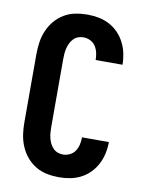

<svg xmlns="http://www.w3.org/2000/svg" viewBox="-85 -804 669 873"><g transform="rotate(10 250.0 -367.5)"><path d="M248 8Q220 8 192 2.5Q164 -3 140 -17.5Q116 -32 98 -53.5Q80 -75 69 -101Q58 -127 54 -154.5Q50 -182 50 -210V-525Q50 -553 54 -580.5Q58 -608 69 -634Q80 -660 98 -681.5Q116 -703 140 -717.5Q164 -732 192 -737.5Q220 -743 248 -743Q274 -743 300 -738Q326 -733 349 -721Q372 -709 390.5 -690Q409 -671 421 -647.5Q433 -624 438.5 -598Q444 -572 444 -546H320Q320 -562 316.5 -578.5Q313 -595 304 -609Q295 -623 279.5 -630.5Q264 -638 248 -638Q235 -638 223 -633.5Q211 -629 202 -619.5Q193 -610 187.5 -598.5Q182 -587 179 -575Q176 -563 175 -550Q174 -537 174 -525V-210Q174 -198 175 -185Q176 -172 179 -160Q182 -148 187.5 -136.5Q193 -125 202 -115.5Q211 -106 223 -101.5Q235 -97 248 -97Q264 -97 279.5 -104.5Q295 -112 304 -126Q313 -140 316.5 -156.5Q320 -173 320 -189H444Q444 -163 438.5 -137Q433 -111 421 -87.5Q409 -64 390.5 -45Q372 -26 349 -14Q326 -2 300 3Q274 8 248 8Z"/></g></svg>

Font: Iosevka SS04 Extrabold
Style: Regular
Weight: 800
Monospace: yes
Designer: Belleve Invis
Foundry: Belleve Invis
Version: Version 19.0.0; ttfautohint (v1.8.4)